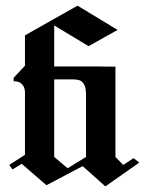

<svg xmlns="http://www.w3.org/2000/svg" viewBox="-20 -655 512 679"><path d="M352.5 4.2 272.5 -67.5 144.2 0 56.7 -75.8 24.2 -55.8 12.5 -71.7 68.3 -107.5V-328.3Q68.3 -346.7 57.5 -357.5Q46.7 -368.3 28.3 -367.5V-380L68.3 -422.5V-530L254.2 -635L395.8 -549.2L293.3 -491.7L171.7 -565V-420H312.5L388.3 -419.2V-100L415.8 -71.7L452.5 -95.8L472.5 -80ZM171.7 -100 219.2 -60 284.2 -100V-320Q284.2 -345.8 276.7 -357.5Q269.2 -369.2 259.2 -371.7Q249.2 -374.2 240.8 -374.2H171.7Z"/></svg>

Font: Manufacturing Consent
Style: Regular
Weight: 400
Version: Version 3.000; ttfautohint (v1.8.4.7-5d5b)